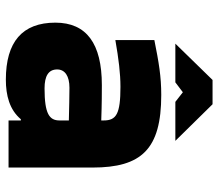

<svg xmlns="http://www.w3.org/2000/svg" viewBox="-64 -656 729 640"><g transform="rotate(90 300.0 -335.5)"><path d="M296 -509C234 -509 188 -501 113 -486V-356C176 -367 224 -373 269 -373C360 -373 381 -359 381 -317V-309C326 -311 284 -311 263 -311C125 -311 55 -260 55 -156C55 -46 119 9 245 9C297 9 345 -3 377 -41H381V0H538V-280C538 -443 477 -509 296 -509ZM125 -556H254L287 -581L319 -556H449L327 -680H246ZM211 -162C211 -188 233 -203 272 -203C298 -203 341 -202 381 -201V-170C381 -136 359 -120 274 -120C233 -120 211 -133 211 -162Z"/></g></svg>

Font: LT Wave Mono Black
Style: Regular
Weight: 900
Designer: Daniel Lyons
Version: Version 2.5 (Glyphs App)